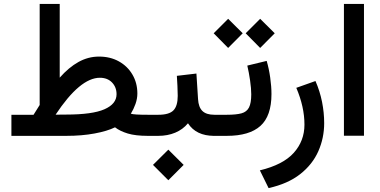

<svg xmlns="http://www.w3.org/2000/svg" viewBox="-20 -692 1936 978"><path d="M646.5 -112.8Q661.6 -107.4 732.4 -107.4H747.1V0H732.9Q669.9 0 630.6 -12Q591.3 -23.9 565.9 -43.5Q525.9 -23.9 461.4 -12Q397 0 318.8 0H38.1V-107.4H150.9Q158.7 -120.1 166.7 -132.6Q174.8 -145 182.1 -157.2V-671.9H284.2V-296.4Q330.1 -348.6 379.6 -376.2Q429.2 -403.8 484.4 -403.8Q541.5 -403.8 585.4 -379.4Q629.4 -355 654.5 -312.3Q679.7 -269.5 679.7 -215.8Q679.7 -189.5 670.2 -162.6Q660.6 -135.7 646.5 -112.8ZM316.9 -108.4Q450.7 -108.4 512.2 -135.5Q573.7 -162.6 573.7 -211.9Q573.7 -248 550.5 -272Q527.3 -295.9 488.8 -295.9Q387.7 -295.9 263.2 -107.9Z M1082.5 0H1070.8Q979 0 937.5 -64Q911.1 -32.2 872.3 -16.1Q833.5 0 786.6 0H727.5V-107.4H786.6Q841.8 -107.4 863.5 -129.9Q885.3 -152.3 885.3 -203.6Q885.3 -228 883.8 -254.4Q882.3 -280.8 880.9 -305.7L980.5 -317.4L988.8 -187Q991.2 -146 1011 -126.7Q1030.8 -107.4 1071.8 -107.4H1082.5ZM759.3 147.9 837.4 70.3 915.5 147.9 837.4 226.1Z M1338.4 -381.8Q1350.1 -341.8 1356.4 -296.6Q1362.8 -251.5 1362.8 -212.9Q1362.8 -101.1 1306.4 -50.5Q1250 0 1135.7 0H1063V-107.4H1135.7Q1183.1 -107.4 1210 -114.7Q1236.8 -122.1 1248.3 -144.5Q1259.8 -167 1259.8 -211.4Q1259.8 -241.2 1253.9 -282Q1248 -322.8 1239.7 -357.9ZM1231.4 -522.5 1305.2 -596.2 1379.4 -522.5 1305.2 -447.8ZM1068.4 -522.5 1142.1 -596.2 1216.3 -522.5 1142.1 -447.8Z M1586.9 -279.3Q1609.4 -228 1620.4 -173.1Q1631.3 -118.2 1631.3 -64.9Q1631.3 10.7 1601.6 78.1Q1571.8 145.5 1509.3 194.8Q1446.8 244.1 1348.1 266.1L1303.7 175.8Q1422.4 147 1476.6 86.2Q1530.8 25.4 1530.8 -57.1Q1530.8 -147.5 1489.3 -244.6Z M1731.9 -671.9H1834V-0.5H1731.9Z"/></svg>

Font: Vazir Medium FD-WOL
Style: Medium-FD-WOL
Weight: 500
Designer: Saber Rastikerdar
Foundry: Saber Rastikerdar
Version: Version 30.0.0